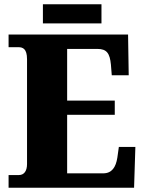

<svg xmlns="http://www.w3.org/2000/svg" viewBox="-20 -875 674 895"><path d="M180 -766H453V-855H180ZM20 0H605L611 -190H534L527 -140C520 -96 502 -67 461 -67H293V-340H515V-406H293V-647H434C478 -647 492 -626 497 -574L501 -524H580L577 -714H20V-655H66C86 -655 106 -648 106 -599V-110C106 -79 93 -59 68 -59H20Z"/></svg>

Font: Noto Serif Georgian SemiCondensed Black
Style: Regular
Weight: 900
Width: 4
Designer: Monotype Design Team, Akaki Razmadze
Foundry: Google LLC
Version: Version 2.003